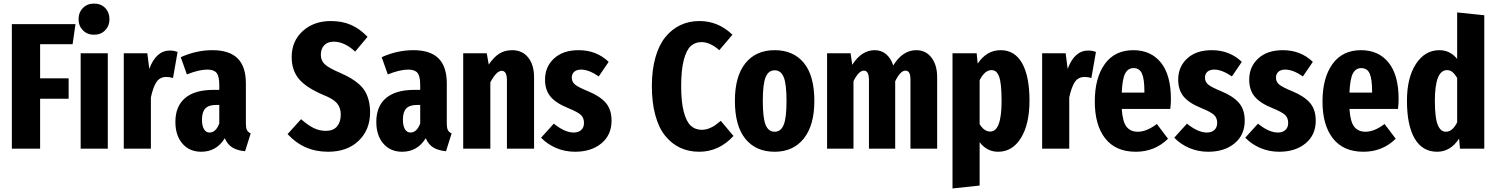

<svg xmlns="http://www.w3.org/2000/svg" viewBox="-20 -827 8320 1068"><path d="M45.9 0V-692.9H399.9L383.8 -581.1H203.1V-391.1H361.8V-277.8H203.1V0Z M502.9 -807.1Q541.5 -807.1 565.2 -782.5Q588.9 -757.8 588.9 -720.2Q588.9 -683.1 564.9 -658.4Q541 -633.8 502.9 -633.8Q465.3 -633.8 441.2 -658.4Q417 -683.1 417 -720.2Q417 -757.8 441.2 -782.5Q465.3 -807.1 502.9 -807.1ZM579.6 -530.8V0H428.7V-530.8Z M925.3 -545.9Q946.8 -545.9 967.8 -538.1L942.4 -393.1Q924.3 -398.9 905.8 -398.9Q868.7 -398.9 850.1 -370.4Q831.5 -341.8 819.3 -285.2V0H668.5V-530.8H799.3L810.5 -443.8Q848.1 -545.9 925.3 -545.9Z M1347.7 -141.1Q1347.7 -115.7 1353.5 -103.8Q1359.4 -91.8 1374.5 -85L1343.3 14.2Q1300.3 10.3 1272.9 -6.3Q1245.6 -22.9 1230.5 -58.1Q1184.1 17.1 1099.6 17.1Q1033.7 17.1 994.6 -28.3Q955.6 -73.7 955.6 -148.9Q955.6 -235.8 1009.5 -281.5Q1063.5 -327.1 1167.5 -327.1H1199.7V-355Q1199.7 -402.8 1184.8 -421.4Q1169.9 -439.9 1133.3 -439.9Q1086.9 -439.9 1019.5 -413.1L985.4 -508.8Q1071.8 -547.9 1161.6 -547.9Q1255.9 -547.9 1301.8 -502.2Q1347.7 -456.5 1347.7 -362.8ZM1145.5 -89.8Q1180.7 -89.8 1199.7 -140.1V-243.2H1181.6Q1140.6 -243.2 1122.1 -223.6Q1103.5 -204.1 1103.5 -162.1Q1103.5 -127 1114.7 -108.4Q1126 -89.8 1145.5 -89.8Z M1819.8 -710Q1884.3 -710 1933.6 -688Q1982.9 -666 2024.4 -622.1L1955.6 -540Q1896 -595.2 1836.4 -595.2Q1802.2 -595.2 1783.4 -575.2Q1764.6 -555.2 1764.6 -522Q1764.6 -490.2 1786.6 -469.5Q1808.6 -448.7 1871.6 -421.9Q1906.2 -406.7 1930.7 -392.3Q1955.1 -377.9 1976.6 -359.1Q1998 -340.3 2011 -318.4Q2023.9 -296.4 2031.2 -267.3Q2038.6 -238.3 2038.6 -202.1Q2038.6 -105.5 1975.3 -44.2Q1912.1 17.1 1804.7 17.1Q1669.9 17.1 1579.6 -81.1L1654.8 -164.1Q1690.9 -131.8 1723.4 -115.5Q1755.9 -99.1 1792.5 -99.1Q1834 -99.1 1854.7 -123.8Q1875.5 -148.4 1875.5 -189.9Q1875.5 -228 1854.5 -252.7Q1833.5 -277.3 1778.8 -298.8Q1683.1 -339.4 1642.8 -387.7Q1602.5 -436 1602.5 -509.8Q1602.5 -598.6 1664.1 -654.3Q1725.6 -710 1819.8 -710Z M2465.3 -141.1Q2465.3 -115.7 2471.2 -103.8Q2477.1 -91.8 2492.2 -85L2460.9 14.2Q2418 10.3 2390.6 -6.3Q2363.3 -22.9 2348.1 -58.1Q2301.8 17.1 2217.3 17.1Q2151.4 17.1 2112.3 -28.3Q2073.2 -73.7 2073.2 -148.9Q2073.2 -235.8 2127.2 -281.5Q2181.2 -327.1 2285.2 -327.1H2317.4V-355Q2317.4 -402.8 2302.5 -421.4Q2287.6 -439.9 2251 -439.9Q2204.6 -439.9 2137.2 -413.1L2103 -508.8Q2189.5 -547.9 2279.3 -547.9Q2373.5 -547.9 2419.4 -502.2Q2465.3 -456.5 2465.3 -362.8ZM2263.2 -89.8Q2298.3 -89.8 2317.4 -140.1V-243.2H2299.3Q2258.3 -243.2 2239.7 -223.6Q2221.2 -204.1 2221.2 -162.1Q2221.2 -127 2232.4 -108.4Q2243.7 -89.8 2263.2 -89.8Z M2828.6 -547.9Q2885.3 -547.9 2918 -507.1Q2950.7 -466.3 2950.7 -397V0H2799.8V-380.9Q2799.8 -433.1 2770.5 -433.1Q2741.7 -433.1 2707.5 -369.1V0H2556.6V-530.8H2687.5L2698.7 -467.8Q2725.6 -508.3 2756.3 -528.1Q2787.1 -547.9 2828.6 -547.9Z M3198.7 -547.9Q3297.9 -547.9 3365.7 -482.9L3310.5 -401.9Q3255.4 -439.9 3211.9 -439.9Q3188 -439.9 3174.3 -428Q3160.6 -416 3160.6 -395Q3160.6 -372.1 3178 -357.2Q3195.3 -342.3 3250.5 -319.8Q3317.9 -292 3349.9 -254.6Q3381.8 -217.3 3381.8 -155.8Q3381.8 -76.2 3325.2 -29.5Q3268.6 17.1 3178.7 17.1Q3122.6 17.1 3073.7 -3.7Q3024.9 -24.4 2989.7 -61L3060.5 -139.2Q3121.6 -89.8 3170.9 -89.8Q3197.8 -89.8 3213.1 -104Q3228.5 -118.2 3228.5 -143.1Q3228.5 -171.4 3211.2 -187.7Q3193.8 -204.1 3139.6 -226.1Q3071.3 -253.9 3041.5 -290.5Q3011.7 -327.1 3011.7 -383.8Q3011.7 -455.6 3061.8 -501.7Q3111.8 -547.9 3198.7 -547.9Z M3871.1 -710Q3975.1 -710 4054.2 -633.8L3981 -547.9Q3929.7 -592.8 3882.3 -592.8Q3846.2 -592.8 3822 -570.6Q3797.9 -548.3 3783.4 -492.9Q3769 -437.5 3769 -348.1Q3769 -260.3 3783.4 -205.3Q3797.9 -150.4 3822.5 -127.7Q3847.2 -105 3883.3 -105Q3903.8 -105 3923.6 -112.5Q3943.4 -120.1 3955.6 -128.7Q3967.8 -137.2 3989.3 -154.8L4060.1 -70.8Q3979.5 17.1 3869.1 17.1Q3810.5 17.1 3762.9 -5.4Q3715.3 -27.8 3679.9 -71.8Q3644.5 -115.7 3625.2 -186.3Q3606 -256.8 3606 -348.1Q3606 -437.5 3625.7 -507.3Q3645.5 -577.1 3681.4 -621.1Q3717.3 -665 3765.1 -687.5Q3813 -710 3871.1 -710Z M4289.1 -547.9Q4393.1 -547.9 4451.4 -477.1Q4509.8 -406.2 4509.8 -265.1Q4509.8 -130.4 4451.2 -56.6Q4392.6 17.1 4289.1 17.1Q4184.6 17.1 4126.2 -54.7Q4067.9 -126.5 4067.9 -266.1Q4067.9 -402.8 4126.2 -475.3Q4184.6 -547.9 4289.1 -547.9ZM4223.1 -266.1Q4223.1 -170.4 4238.8 -132.3Q4254.4 -94.2 4289.1 -94.2Q4323.7 -94.2 4339.4 -132.8Q4355 -171.4 4355 -265.1Q4355 -359.9 4339.4 -397.9Q4323.7 -436 4289.1 -436Q4254.4 -436 4238.8 -397.7Q4223.1 -359.4 4223.1 -266.1Z M5076.7 -547.9Q5129.4 -547.9 5161.1 -506.8Q5192.9 -465.8 5192.9 -397V0H5044.4V-381.8Q5044.4 -409.2 5037.8 -421.6Q5031.2 -434.1 5016.6 -434.1Q4988.3 -434.1 4959.5 -375V0H4813.5V-381.8Q4813.5 -434.1 4785.6 -434.1Q4756.3 -434.1 4727.5 -375V0H4580.6V-530.8H4711.4L4720.7 -466.8Q4772.5 -547.9 4845.7 -547.9Q4882.3 -547.9 4908.7 -525.9Q4935.1 -503.9 4948.7 -462.9Q5001 -547.9 5076.7 -547.9Z M5546.4 -547.9Q5624.5 -547.9 5665.5 -475.3Q5706.5 -402.8 5706.5 -267.1Q5706.5 -136.7 5659.2 -59.8Q5611.8 17.1 5532.2 17.1Q5469.7 17.1 5429.2 -36.1V205.1L5278.3 221.2V-530.8H5412.6L5418.5 -473.1Q5467.8 -547.9 5546.4 -547.9ZM5488.3 -95.2Q5551.3 -95.2 5551.3 -265.1Q5551.3 -316.9 5547.6 -351.3Q5543.9 -385.7 5536.1 -404.1Q5528.3 -422.4 5518.6 -429.7Q5508.8 -437 5494.6 -437Q5458 -437 5429.2 -380.9V-136.2Q5454.6 -95.2 5488.3 -95.2Z M6033.7 -545.9Q6055.2 -545.9 6076.2 -538.1L6050.8 -393.1Q6032.7 -398.9 6014.2 -398.9Q5977.1 -398.9 5958.5 -370.4Q5939.9 -341.8 5927.7 -285.2V0H5776.9V-530.8H5907.7L5918.9 -443.8Q5956.5 -545.9 6033.7 -545.9Z M6493.2 -275.9Q6493.2 -247.6 6489.7 -221.2H6219.7Q6224.6 -148.9 6246.6 -121.6Q6268.6 -94.2 6309.1 -94.2Q6357.9 -94.2 6415 -137.2L6477.1 -55.2Q6403.3 17.1 6297.9 17.1Q6186 17.1 6127.9 -56.9Q6069.8 -130.9 6069.8 -262.2Q6069.8 -393.6 6125.2 -470.7Q6180.7 -547.9 6284.2 -547.9Q6381.8 -547.9 6437.5 -478.8Q6493.2 -409.7 6493.2 -275.9ZM6345.7 -312V-318.8Q6345.7 -386.7 6332.3 -417.5Q6318.8 -448.2 6285.2 -448.2Q6254.9 -448.2 6239 -418.7Q6223.1 -389.2 6219.7 -312Z M6720.7 -547.9Q6819.8 -547.9 6887.7 -482.9L6832.5 -401.9Q6777.3 -439.9 6733.9 -439.9Q6710 -439.9 6696.3 -428Q6682.6 -416 6682.6 -395Q6682.6 -372.1 6700 -357.2Q6717.3 -342.3 6772.5 -319.8Q6839.8 -292 6871.8 -254.6Q6903.8 -217.3 6903.8 -155.8Q6903.8 -76.2 6847.2 -29.5Q6790.5 17.1 6700.7 17.1Q6644.5 17.1 6595.7 -3.7Q6546.9 -24.4 6511.7 -61L6582.5 -139.2Q6643.6 -89.8 6692.9 -89.8Q6719.7 -89.8 6735.1 -104Q6750.5 -118.2 6750.5 -143.1Q6750.5 -171.4 6733.2 -187.7Q6715.8 -204.1 6661.6 -226.1Q6593.3 -253.9 6563.5 -290.5Q6533.7 -327.1 6533.7 -383.8Q6533.7 -455.6 6583.7 -501.7Q6633.8 -547.9 6720.7 -547.9Z M7115.7 -547.9Q7214.8 -547.9 7282.7 -482.9L7227.5 -401.9Q7172.4 -439.9 7128.9 -439.9Q7105 -439.9 7091.3 -428Q7077.6 -416 7077.6 -395Q7077.6 -372.1 7095 -357.2Q7112.3 -342.3 7167.5 -319.8Q7234.9 -292 7266.8 -254.6Q7298.8 -217.3 7298.8 -155.8Q7298.8 -76.2 7242.2 -29.5Q7185.5 17.1 7095.7 17.1Q7039.6 17.1 6990.7 -3.7Q6941.9 -24.4 6906.7 -61L6977.5 -139.2Q7038.6 -89.8 7087.9 -89.8Q7114.7 -89.8 7130.1 -104Q7145.5 -118.2 7145.5 -143.1Q7145.5 -171.4 7128.2 -187.7Q7110.8 -204.1 7056.6 -226.1Q6988.3 -253.9 6958.5 -290.5Q6928.7 -327.1 6928.7 -383.8Q6928.7 -455.6 6978.8 -501.7Q7028.8 -547.9 7115.7 -547.9Z M7759.8 -275.9Q7759.8 -247.6 7756.3 -221.2H7486.3Q7491.2 -148.9 7513.2 -121.6Q7535.2 -94.2 7575.7 -94.2Q7624.5 -94.2 7681.6 -137.2L7743.7 -55.2Q7669.9 17.1 7564.5 17.1Q7452.6 17.1 7394.5 -56.9Q7336.4 -130.9 7336.4 -262.2Q7336.4 -393.6 7391.8 -470.7Q7447.3 -547.9 7550.8 -547.9Q7648.4 -547.9 7704.1 -478.8Q7759.8 -409.7 7759.8 -275.9ZM7612.3 -312V-318.8Q7612.3 -386.7 7598.9 -417.5Q7585.4 -448.2 7551.8 -448.2Q7521.5 -448.2 7505.6 -418.7Q7489.7 -389.2 7486.3 -312Z M8085.4 -757.8 8236.3 -742.2V0H8101.1L8096.2 -56.2Q8048.3 17.1 7974.1 17.1Q7892.1 17.1 7849.1 -56.4Q7806.2 -129.9 7806.2 -266.1Q7806.2 -395 7856.2 -471.4Q7906.2 -547.9 7986.3 -547.9Q8046.4 -547.9 8085.4 -499ZM8023.4 -94.2Q8058.6 -94.2 8085.4 -146V-394Q8071.8 -416 8058.8 -426.5Q8045.9 -437 8029.3 -437Q7961.4 -437 7961.4 -266.1Q7961.4 -215.3 7966.1 -180.7Q7970.7 -146 7979.5 -127.7Q7988.3 -109.4 7998.8 -101.8Q8009.3 -94.2 8023.4 -94.2Z"/></svg>

Font: Fira Sans Compressed
Style: Bold
Weight: 700
Width: 1
Designer: Carrois Corporate & Edenspiekermann AG
Foundry: Carrois Corporate GbR & Edenspiekermann AG
Version: Version 4.203;PS 004.203;hotconv 1.0.88;makeotf.lib2.5.64775